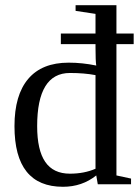

<svg xmlns="http://www.w3.org/2000/svg" viewBox="-20 -714 540 744"><path d="M353 -34.2Q297.9 9.8 224.1 9.8Q36.1 9.8 36.1 -225.1Q36.1 -345.7 89.4 -408.4Q142.6 -471.2 246.1 -471.2Q298.8 -471.2 353 -460Q350.1 -476.1 350.1 -531.2V-543H215.8V-584H350.1V-660.2L272.9 -671.9V-693.8H431.2V-584H498V-543H431.2V-34.2L487.8 -22V0H358.9ZM124 -225.1Q124 -132.3 155.3 -86.7Q186.5 -41 251 -41Q306.2 -41 350.1 -60.1V-422.9Q306.6 -431.2 251 -431.2Q124 -431.2 124 -225.1Z"/></svg>

Font: Liberation Serif
Style: Regular
Weight: 400
Designer: Steve Matteson
Foundry: Ascender Corporation
Version: Version 2.1.5